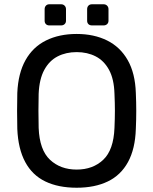

<svg xmlns="http://www.w3.org/2000/svg" viewBox="-20 -869 717 899"><path d="M339 10Q253 10 192 -19.5Q131 -49 98 -110.5Q65 -172 61 -265Q60 -309 60 -349.5Q60 -390 61 -434Q65 -526 99.5 -587.5Q134 -649 195.5 -679.5Q257 -710 339 -710Q420 -710 481.5 -679.5Q543 -649 578 -587.5Q613 -526 616 -434Q618 -390 618 -349.5Q618 -309 616 -265Q613 -172 579.5 -110.5Q546 -49 485 -19.5Q424 10 339 10ZM339 -75Q415 -75 463.5 -121Q512 -167 516 -270Q518 -315 518 -350.5Q518 -386 516 -430Q514 -499 490.5 -542Q467 -585 428 -605Q389 -625 339 -625Q289 -625 250 -605Q211 -585 187.5 -542Q164 -499 161 -430Q160 -386 160 -350.5Q160 -315 161 -270Q165 -167 214 -121Q263 -75 339 -75ZM411 -750Q400 -750 394 -756Q388 -762 388 -772V-826Q388 -836 394 -842.5Q400 -849 411 -849H465Q475 -849 481.5 -842.5Q488 -836 488 -826V-772Q488 -762 481.5 -756Q475 -750 465 -750ZM211 -750Q201 -750 195 -756Q189 -762 189 -772V-826Q189 -836 195 -842.5Q201 -849 211 -849H266Q276 -849 282.5 -842.5Q289 -836 289 -826V-772Q289 -762 282.5 -756Q276 -750 266 -750Z"/></svg>

Font: Rubik Light
Style: Regular
Weight: 400
Version: Version 2.101